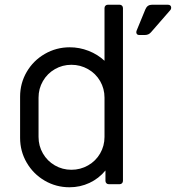

<svg xmlns="http://www.w3.org/2000/svg" viewBox="-20 -779 744 812"><path d="M65 -196V-370Q65 -427 93 -475Q121 -523 169.5 -551Q218 -579 275 -579Q316 -579 354.5 -564Q393 -549 422 -522V-745Q422 -751 426 -755Q430 -759 436 -759H486Q492 -759 496 -755Q500 -751 500 -745V-14Q500 -8 496 -4Q492 0 486 0H440Q434 0 430 -4Q426 -8 426 -14V-58Q398 -24 358.5 -5.5Q319 13 274 13Q217 13 169 -15Q121 -43 93 -91Q65 -139 65 -196ZM558 -650 595 -740Q603 -759 623 -759H690Q697 -759 700.5 -755.5Q704 -752 704 -746Q704 -740 700 -736L619 -643Q609 -631 593 -631H569Q561 -631 558 -636.5Q555 -642 558 -650ZM422 -200V-366Q422 -404 403.5 -436Q385 -468 352.5 -486.5Q320 -505 282 -505Q244 -505 212 -486.5Q180 -468 161.5 -436Q143 -404 143 -366V-200Q143 -162 161.5 -130Q180 -98 212 -79.5Q244 -61 282 -61Q320 -61 352.5 -79.5Q385 -98 403.5 -130Q422 -162 422 -200Z"/></svg>

Font: Miriam Libre
Style: Regular
Weight: 400
Designer: Michal Sahar
Foundry: Hagilda
Version: Version 1.001